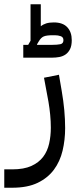

<svg xmlns="http://www.w3.org/2000/svg" viewBox="-80 -639 365 899"><path d="M-60 154H-23Q32 154 67 138Q102 122 122 95.5Q142 69 150 33.5Q158 -2 158 -41Q158 -70 155 -101.5Q152 -133 147 -162L126 -275L196 -289L209 -213Q225 -121 225 -39Q225 16 213 66.5Q201 117 172.5 155.5Q144 194 96.5 217Q49 240 -23 240H-60ZM29 -429H52L63 -448V-619H111V-516Q122 -525 136.5 -529.5Q151 -534 172 -534Q214 -534 235 -511.5Q256 -489 256 -451Q256 -425 248 -409Q240 -393 227 -384Q214 -375 197.5 -372Q181 -369 164 -369H29ZM93 -431 94 -429H164Q188 -429 202.5 -432Q217 -435 217 -451Q217 -465 204.5 -469.5Q192 -474 177 -474H167Q138 -474 125 -468.5Q112 -463 102 -446Z"/></svg>

Font: IBM Plex Sans Arabic
Style: Regular
Weight: 400
Designer: Mike Abbink, Paul van der Laan, Pieter van Rosmalen, Wael Morcos, Khajak Apelian
Foundry: Bold Monday
Version: Version 1.1